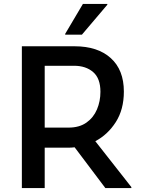

<svg xmlns="http://www.w3.org/2000/svg" viewBox="-20 -955 714 975"><path d="M91 0V-720H359Q476 -720 542.5 -660Q609 -600 609 -490Q609 -399 568 -335Q527 -271 464 -238L647 -5V0H515L359 -207Q343 -205 326 -205H207V0ZM356 -621H207V-307H328Q383 -307 419 -332.5Q455 -358 472.5 -399.5Q490 -441 490 -489Q490 -557 453 -589Q416 -621 356 -621ZM311 -779V-783L401 -935H525V-931L396 -779Z"/></svg>

Font: Kufam Medium
Style: Regular
Weight: 500
Designer: Wael Morcos, Artur Schmal
Foundry: Original Type
Version: Version 1.300; ttfautohint (v1.8.3)